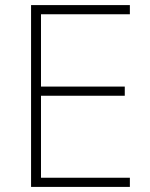

<svg xmlns="http://www.w3.org/2000/svg" viewBox="-20 -785 591 754"><path d="M490 -51H102V-765H490V-729H141V-445H470V-409H141V-87H490Z"/></svg>

Font: Noto Sans Tamil UI ExtraLight
Style: Regular
Weight: 200
Designer: Jelle Bosma - Monotype Design Team
Foundry: Monotype Imaging Inc.
Version: Version 2.004; ttfautohint (v1.8.4.7-5d5b)